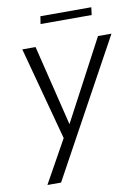

<svg xmlns="http://www.w3.org/2000/svg" viewBox="-93 -704 706 969"><g transform="rotate(-10 260.5 -219.5)"><path d="M70 203 192 -16 64 -493H132L233 -80L452 -493H521L140 203ZM177 -603 183 -642H444L439 -603Z"/></g></svg>

Font: Hanken Grotesk Light
Style: Italic
Weight: 300
Italic angle: -8°
Designer: Alfredo Marco Pradil
Foundry: Hanken Design Co.
Version: Version 3.013